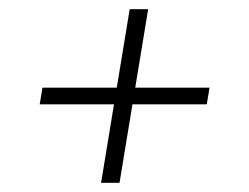

<svg xmlns="http://www.w3.org/2000/svg" viewBox="-20 -548 540 416"><path d="M239 -152H199L227 -322H66L72 -358H233L261 -528H301L273 -358H434L428 -322H267Z"/></svg>

Font: Iosevka Extralight Oblique
Style: Regular
Weight: 200
Italic angle: -9°
Monospace: yes
Designer: Belleve Invis
Foundry: Belleve Invis
Version: Version 32.5.0; ttfautohint (v1.8.4)